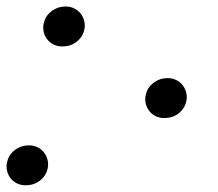

<svg xmlns="http://www.w3.org/2000/svg" viewBox="-31 -549 660 580"><path d="M45.9 10.7Q34.2 10.7 23.9 6.6Q13.7 2.4 5.9 -5.1Q-2 -12.7 -6.6 -23.4Q-11.2 -34.2 -11.2 -46.9Q-11.2 -56.2 -7.3 -67.4Q-3.4 -78.6 5.1 -87.9Q13.7 -97.2 26.6 -103.5Q39.6 -109.9 57.1 -109.9Q68.8 -109.9 79.3 -105.5Q89.8 -101.1 97.4 -93.5Q105 -85.9 109.6 -75.2Q114.3 -64.5 114.3 -51.8Q114.3 -42 110.4 -31.2Q106.4 -20.5 97.9 -11Q89.4 -1.5 76.4 4.6Q63.5 10.7 45.9 10.7ZM156.7 -408.7Q145 -408.7 134.8 -412.8Q124.5 -417 116.7 -424.6Q108.9 -432.1 104.2 -442.9Q99.6 -453.6 99.6 -466.3Q99.6 -475.6 103.5 -486.8Q107.4 -498 116 -507.3Q124.5 -516.6 137.5 -522.9Q150.4 -529.3 168 -529.3Q179.7 -529.3 190.2 -524.9Q200.7 -520.5 208.3 -512.9Q215.8 -505.4 220.5 -494.6Q225.1 -483.9 225.1 -471.2Q225.1 -461.4 221.2 -450.7Q217.3 -439.9 208.7 -430.4Q200.2 -420.9 187.3 -414.8Q174.3 -408.7 156.7 -408.7ZM464.8 -192.4Q453.1 -192.4 442.9 -196.5Q432.6 -200.7 424.8 -208.3Q417 -215.8 412.4 -226.6Q407.7 -237.3 407.7 -250Q407.7 -259.3 411.6 -270.5Q415.5 -281.7 424.1 -291Q432.6 -300.3 445.6 -306.6Q458.5 -313 476.1 -313Q487.8 -313 498.3 -308.6Q508.8 -304.2 516.4 -296.6Q523.9 -289.1 528.6 -278.3Q533.2 -267.6 533.2 -254.9Q533.2 -245.1 529.3 -234.4Q525.4 -223.6 516.8 -214.1Q508.3 -204.6 495.4 -198.5Q482.4 -192.4 464.8 -192.4Z"/></svg>

Font: Arian AMU Serif
Style: Italic
Weight: 400
Italic angle: -15°
Designer: Ruben Hakobyan (Tarumian)
Foundry: Ruben Hakobyan (Tarumian)
Version: Version 1.002